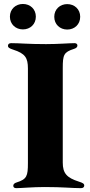

<svg xmlns="http://www.w3.org/2000/svg" viewBox="-20 -952 456 978"><path d="M62.5 6.4C87.4 6.4 145.6 0.7 207.4 0.7C301.8 0.7 346.6 6.4 392 6.4C403.4 6.4 409.1 1.1 409.1 -7.1C409.1 -16.3 401.6 -20.6 381.4 -27C320.3 -46.5 299.7 -69.2 299.7 -123.6V-605.1C299.7 -672.6 304.7 -686.4 357.2 -703.1C368.6 -706.7 374.3 -712.4 374.3 -720.2C374.3 -727.3 369.3 -732.2 359.4 -732.2C334.5 -732.2 276.3 -727.3 214.5 -727.3C120 -727.3 82.4 -732.2 36.9 -732.2C25.6 -732.2 20.6 -726.6 20.6 -718.8C20.6 -710.2 27.3 -705.3 47.6 -698.9C108.7 -679.3 122.2 -657.3 122.2 -603V-121.4C122.2 -54.7 116.5 -39.1 64.6 -22.7C53.3 -19.2 47.6 -13.5 47.6 -5.7C47.6 1.4 52.6 6.4 62.5 6.4ZM30.5 -867.2C30.5 -828.5 59.7 -802.2 96.6 -802.2C133.9 -802.2 162.6 -828.5 162.6 -867.2C162.6 -905.5 133.9 -931.8 96.6 -931.8C59.7 -931.8 30.5 -905.5 30.5 -867.2ZM256.4 -866.5C256.4 -827.8 285.5 -801.5 322.4 -801.5C359.7 -801.5 388.5 -827.8 388.5 -866.5C388.5 -904.8 359.7 -931.1 322.4 -931.1C285.5 -931.1 256.4 -904.8 256.4 -866.5Z"/></svg>

Font: Margiela Serif
Style: Bold
Weight: 700
Designer: Andreas Faust, Stefan Endress
Version: Version 1.002;FEAKit 1.0